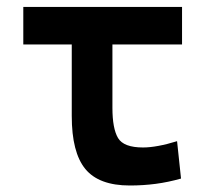

<svg xmlns="http://www.w3.org/2000/svg" viewBox="-20 -538 626 567"><path d="M363.3 9.8Q272 9.8 231.9 -39.1Q191.9 -87.9 191.9 -195.3V-406.7H48.8V-517.6H517.6V-406.7H312V-219.7Q312 -158.2 328.6 -130.4Q345.2 -102.5 402.3 -102.5Q422.4 -102.5 447.8 -107.2Q473.1 -111.8 502.9 -121.1L514.6 -10.7Q477.1 0 439.9 4.9Q402.8 9.8 363.3 9.8Z"/></svg>

Font: Cascadia Mono PL SemiBold
Style: Regular
Weight: 600
Monospace: yes
Designer: Aaron Bell
Foundry: Saja Typeworks
Version: Version 2404.023; ttfautohint (v1.8.4)